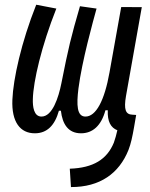

<svg xmlns="http://www.w3.org/2000/svg" viewBox="-20 -547 626 802"><path d="M276.4 234.4C397.5 234.9 477.5 177.2 516.6 79.6C526.9 53.2 533.2 22.9 539.6 -13.7L548.8 -66.9H547.9L533.2 -67.9C504.4 -68.8 496.6 -89.4 506.3 -146L572.3 -517.1L486.3 -517.6L437.5 -245.1C416.5 -126.5 380.9 -60.1 336.9 -60.1C300.8 -60.1 299.3 -108.9 307.6 -176.8C322.3 -292 368.7 -458 383.3 -511.2L314 -521C275.9 -389.6 266.6 -351.1 236.3 -198.7C224.6 -140.1 199.2 -60.1 153.3 -60.1C121.1 -60.1 116.2 -101.6 117.2 -133.3C119.1 -207.5 153.3 -355 215.3 -511.2L131.3 -527.3C68.8 -370.1 35.2 -217.3 31.7 -130.4C27.8 -37.1 64.5 9.8 125.5 9.8C176.8 9.8 209 -23.4 226.1 -84.5H234.4C240.7 -28.3 265.1 9.8 318.4 9.8C366.2 9.8 402.8 -21 420.4 -86.4H430.2C428.2 -38.6 442.9 -13.7 470.2 -2.9C465.8 16.1 461.4 32.7 455.6 48.8C426.8 118.7 370.1 154.3 271.5 157.7Z"/></svg>

Font: Cascadia Code PL SemiLight
Style: Italic
Weight: 350
Italic angle: -10°
Monospace: yes
Designer: Aaron Bell
Foundry: Saja Typeworks
Version: Version 2404.023